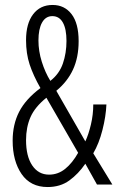

<svg xmlns="http://www.w3.org/2000/svg" viewBox="-20 -744 473 774"><path d="M192 -724Q240 -724 268.5 -687Q297 -650 297 -578Q297 -513 274.5 -464Q252 -415 207 -378L324 -174Q337 -202 346.5 -242Q356 -282 356 -323H409Q407 -275 393 -220Q379 -165 356 -126L433 0H371L324 -84Q296 -43 259.5 -16.5Q223 10 172 10Q103 10 67 -42.5Q31 -95 31 -177Q31 -242 57 -293Q83 -344 143 -389Q114 -440 99.5 -484Q85 -528 85 -582Q85 -649 113.5 -686.5Q142 -724 192 -724ZM191 -679Q164 -679 149.5 -653Q135 -627 135 -581Q135 -538 148.5 -495Q162 -452 183 -418Q219 -446 233.5 -488Q248 -530 248 -579Q248 -627 233.5 -653Q219 -679 191 -679ZM167 -350Q121 -313 103 -272Q85 -231 85 -179Q85 -114 110 -77Q135 -40 178 -40Q214 -40 243 -63.5Q272 -87 295 -128Z"/></svg>

Font: Noto Sans Lao Looped UI ExCd Lt
Style: Regular
Weight: 300
Width: 2
Designer: Mark Frömberg, Ben Mitchell
Foundry: The Fontpad Ltd
Version: Version 1.001